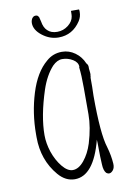

<svg xmlns="http://www.w3.org/2000/svg" viewBox="-81 -744 527 798"><g transform="rotate(-10 182.5 -344.5)"><path d="M168 -35Q146 -35 124 -62Q102 -89 89 -127Q77 -164 77 -198Q77 -278 112 -385Q131 -442 163 -477Q183 -497 204 -497Q228 -497 248.5 -484.5Q269 -472 269 -453L268 -452V-449Q272 -418 272 -364V-252Q272 -198 252 -132Q239 -91 216 -63Q193 -35 168 -35ZM288 -142Q289 -129 289 -99Q289 -73 291 -37Q292 -11 302 0Q317 12 331 -5Q339 -15 338 -32Q336 -66 325 -104Q306 -163 306 -324Q306 -345 307 -362V-400Q307 -402 308 -403V-405Q308 -410 309 -413V-419Q309 -424 308 -429Q307 -433 307 -438V-446Q307 -455 300 -462Q288 -491 263 -509Q238 -527 208 -527Q170 -527 142 -502Q94 -462 68.5 -379.5Q43 -297 43 -208V-195Q43 -99 101 -31Q131 4 170 4Q250 4 288 -142ZM106 -666Q106 -678 113 -688H114Q118 -694 127 -694Q135 -694 138 -688L140 -686Q142 -678 145 -666Q149 -640 163 -627Q178 -612 204 -612Q230 -612 250.5 -628Q271 -644 274 -665Q275 -670 275 -688H309Q309 -685 310 -683V-677Q310 -657 299 -640Q265 -588 206 -588Q169 -588 137.5 -612.5Q106 -637 106 -666Z"/></g></svg>

Font: Neythal
Style: Regular
Weight: 400
Designer: Tharique Azeez
Foundry: Tharique Azeez
Version: Version 0.44